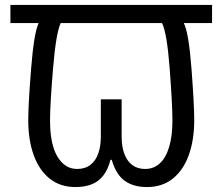

<svg xmlns="http://www.w3.org/2000/svg" viewBox="-20 -734 898 775"><path d="M285 21Q223 21 180.5 -13Q138 -47 116 -108Q94 -169 94 -249Q94 -311 105.5 -456Q117 -601 136 -641H22V-714H836V-641H722Q742 -601 753 -456Q764 -311 764 -249Q764 -169 742 -108Q720 -47 677.5 -13Q635 21 573 21Q518 21 483 -4.5Q448 -30 431 -89H426Q416 -50 397 -25.5Q378 -1 350 10Q322 21 285 21ZM291 -52Q324 -52 345.5 -69Q367 -86 377 -115.5Q387 -145 387 -182V-333H471V-182Q471 -141 482.5 -111.5Q494 -82 515 -67Q536 -52 566 -52Q600 -52 624.5 -74Q649 -96 662.5 -140Q676 -184 676 -248Q676 -311 665 -456Q654 -601 634 -641H225Q206 -601 194 -456Q182 -311 182 -248Q182 -151 212 -101.5Q242 -52 291 -52Z"/></svg>

Font: loriya85
Style: Book
Weight: 400
Designer: Jelle Bosma - Monotype Design Team
Foundry: Monotype Imaging Inc.
Version: Version 2.003